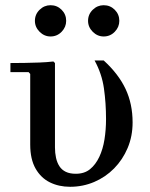

<svg xmlns="http://www.w3.org/2000/svg" viewBox="-20 -707 576 737"><path d="M249 10Q206 10 171.5 -7Q137 -24 116.5 -60Q96 -96 96 -152V-423L90 -430H20V-465Q46 -465 74.5 -465.5Q103 -466 131 -467Q159 -468 185 -471L191 -465V-141Q191 -120 195 -101.5Q199 -83 208 -69Q217 -55 232.5 -47.5Q248 -40 271 -40Q304 -40 325.5 -57.5Q347 -75 361 -104.5Q375 -134 381 -171.5Q387 -209 387 -250Q387 -311 379 -367.5Q371 -424 343 -475H378Q435 -423 462 -365.5Q489 -308 489 -237Q489 -184 470 -139Q451 -94 418 -60.5Q385 -27 341.5 -8.5Q298 10 249 10ZM378 -567Q354 -567 336 -585Q318 -603 318 -627Q318 -652 336 -669.5Q354 -687 378 -687Q403 -687 420.5 -669.5Q438 -652 438 -627Q438 -603 420.5 -585Q403 -567 378 -567ZM174 -567Q150 -567 132 -585Q114 -603 114 -627Q114 -652 132 -669.5Q150 -687 174 -687Q199 -687 216.5 -669.5Q234 -652 234 -627Q234 -603 216.5 -585Q199 -567 174 -567Z"/></svg>

Font: Brygada 1918 Medium
Style: Regular
Weight: 500
Designer: Mateusz Machalski | Borys Kosmynka | Przemek Hoffer
Foundry: NIEPODLEGLA 2018
Version: Version 3.006